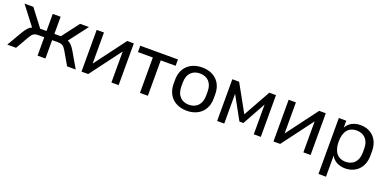

<svg xmlns="http://www.w3.org/2000/svg" viewBox="-19 -1348 4673 2330"><g transform="rotate(20 2318.0 -183.0)"><path d="M105 0 202.1 -169.4C233.9 -224.1 256.8 -237.3 312 -237.3H382.8V0H484.4V-237.3H555.7C611.8 -237.3 633.8 -224.1 666 -169.4L764.2 0H875.5L760.7 -197.8C728 -253.9 700.7 -282.7 665 -296.9L850.1 -539.1H735.8L567.9 -317.9H484.4V-539.1H382.8V-317.9H300.8L131.8 -539.1H18.1L203.6 -297.4C168 -283.7 141.6 -254.9 106.9 -197.8L-8.3 0Z M1036.6 0 1336.4 -400.4V0H1429.7V-539.1H1344.2L1043.9 -137.7V-539.1H950.2V0Z M1807.1 0V-457H1999.5V-539.1H1512.7V-457H1705.1V0Z M2311 9.8C2461.4 9.8 2569.3 -83 2569.3 -243.2V-297.4C2569.3 -457 2461.4 -548.8 2311 -548.8C2161.1 -548.8 2051.3 -457 2051.3 -297.4V-243.2C2051.3 -83 2161.1 9.8 2311 9.8ZM2311 -67.4C2219.7 -67.4 2150.4 -125.5 2150.4 -243.2V-297.4C2150.4 -414.6 2219.7 -471.2 2311 -471.2C2401.9 -471.2 2471.2 -414.6 2471.2 -297.4V-243.2C2471.2 -126 2401.9 -67.4 2311 -67.4Z M2793.5 0V-384.8L2958.5 -85.9H3009.3L3174.8 -384.8V0H3265.6V-539.1H3179.2L2983.9 -189L2789.6 -539.1H2701.7V0Z M3515.6 0 3815.4 -400.4V0H3908.7V-539.1H3823.2L3522.9 -137.7V-539.1H3429.2V0Z M4174.3 183.6V-89.4C4206.5 -26.4 4272.9 9.8 4355 9.8C4491.7 9.8 4593.8 -82.5 4593.8 -243.2V-297.4C4593.8 -458 4491.7 -548.8 4355 -548.8C4272.5 -548.8 4205.6 -512.7 4173.3 -449.2V-539.1H4077.1V183.6ZM4333.5 -67.4C4235.8 -67.4 4172.9 -135.3 4172.9 -270C4172.9 -405.3 4235.8 -471.2 4333.5 -471.2C4424.3 -471.2 4494.1 -413.6 4494.1 -297.4V-243.2C4494.1 -125.5 4424.3 -67.4 4333.5 -67.4Z"/></g></svg>

Font: Winston
Style: Regular
Weight: 400
Designer: Vernon Adams, Kim Jin-seong, David Berlow, Cristiano Sobral
Foundry: The Winston Project Authors
Version: Version 3.004